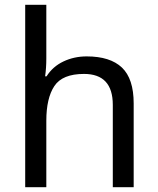

<svg xmlns="http://www.w3.org/2000/svg" viewBox="-20 -780 658 800"><path d="M173 -537Q173 -497 168 -462H174Q200 -503 244.5 -524Q289 -545 341 -545Q439 -545 488 -498.5Q537 -452 537 -349V0H450V-343Q450 -472 330 -472Q240 -472 206.5 -421.5Q173 -371 173 -277V0H85V-760H173Z"/></svg>

Font: TSCustom
Style: Regular
Weight: 400
Designer: Monotype Design Team
Foundry: Monotype Imaging Inc.
Version: Version 2.004; ttfautohint (v1.8.3) -l 8 -r 50 -G 200 -x 14 